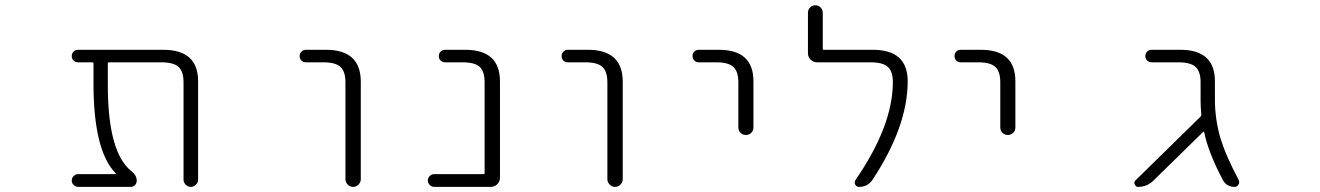

<svg xmlns="http://www.w3.org/2000/svg" viewBox="-20 -735 5040 733"><path d="M736.3 -48.8Q736.3 -38.1 728 -29.8Q719.7 -21.5 708.5 -21.5Q697.3 -21.5 689 -29.8Q680.7 -38.1 680.7 -48.8V-420.9Q680.7 -461.9 661.6 -479.5Q642.6 -497.1 595.7 -497.1H395.5Q391.6 -497.1 391.6 -492.2V-411.1Q391.6 -151.4 482.4 -81.1Q502 -65.4 502 -44.9Q502 -35.2 495.1 -28.3Q488.3 -21.5 478.5 -21.5H278.3Q268.6 -21.5 261.2 -28.8Q253.9 -36.1 253.9 -45.9Q253.9 -55.7 261.2 -63Q268.6 -70.3 278.3 -70.3H420.9Q421.9 -70.3 422.4 -71.3Q422.9 -72.3 421.9 -73.2Q337.9 -158.2 336.9 -411.1V-492.2Q336.9 -497.1 333 -497.1H278.3Q267.6 -497.1 260.7 -503.9Q253.9 -510.7 253.9 -521Q253.9 -531.2 260.7 -538.1Q267.6 -544.9 278.3 -544.9H603.5Q736.3 -544.9 736.3 -424.8Z M1148.4 -497.1Q1137.7 -497.1 1130.9 -503.9Q1124 -510.7 1124 -521Q1124 -531.2 1130.9 -538.1Q1137.7 -544.9 1148.4 -544.9H1224.6Q1356.4 -544.9 1357.4 -424.8V-50.8Q1357.4 -39.1 1348.6 -30.3Q1339.8 -21.5 1328.1 -21.5Q1316.4 -21.5 1307.6 -30.3Q1298.8 -39.1 1298.8 -50.8V-420.9Q1298.8 -461.9 1279.8 -479.5Q1260.7 -497.1 1214.8 -497.1Z M1830.1 -420.9Q1830.1 -461.9 1811.5 -479.5Q1793 -497.1 1746.1 -497.1H1679.7Q1668.9 -497.1 1662.1 -503.9Q1655.3 -510.7 1655.3 -521Q1655.3 -531.2 1662.1 -538.1Q1668.9 -544.9 1679.7 -544.9H1755.9Q1888.7 -544.9 1888.7 -424.8V-56.6Q1888.7 -42 1878.4 -31.7Q1868.2 -21.5 1853.5 -21.5H1637.7Q1627.9 -21.5 1620.6 -28.8Q1613.3 -36.1 1613.3 -45.9Q1613.3 -55.7 1620.6 -63Q1627.9 -70.3 1637.7 -70.3H1826.2Q1830.1 -70.3 1830.1 -74.2Z M2148.4 -497.1Q2137.7 -497.1 2130.9 -503.9Q2124 -510.7 2124 -521Q2124 -531.2 2130.9 -538.1Q2137.7 -544.9 2148.4 -544.9H2224.6Q2356.4 -544.9 2357.4 -424.8V-50.8Q2357.4 -39.1 2348.6 -30.3Q2339.8 -21.5 2328.1 -21.5Q2316.4 -21.5 2307.6 -30.3Q2298.8 -39.1 2298.8 -50.8V-420.9Q2298.8 -461.9 2279.8 -479.5Q2260.7 -497.1 2214.8 -497.1Z M2647.5 -497.1Q2637.7 -497.1 2630.9 -503.9Q2624 -510.7 2624 -521Q2624 -531.2 2630.9 -538.1Q2637.7 -544.9 2647.5 -544.9H2724.6Q2856.4 -544.9 2856.4 -424.8V-248Q2856.4 -236.3 2848.1 -228Q2839.8 -219.7 2827.6 -219.7Q2815.4 -219.7 2807.1 -228Q2798.8 -236.3 2798.8 -248V-420.9Q2798.8 -461.9 2779.8 -479.5Q2760.7 -497.1 2714.8 -497.1Z M3312.5 -544.9Q3445.3 -544.9 3445.3 -424.8Q3445.3 -252 3310.5 -47.9Q3292 -21.5 3259.8 -21.5Q3250 -21.5 3245.1 -30.3Q3240.2 -39.1 3246.1 -47.9Q3388.7 -254.9 3388.7 -421.9Q3388.7 -461.9 3369.6 -479.5Q3350.6 -497.1 3303.7 -497.1H3099.6Q3085 -497.1 3074.7 -507.3Q3064.5 -517.6 3064.5 -531.2V-686.5Q3064.5 -698.2 3072.8 -706.5Q3081.1 -714.8 3092.8 -714.8Q3104.5 -714.8 3112.8 -706.5Q3121.1 -698.2 3121.1 -686.5V-548.8Q3121.1 -544.9 3125 -544.9Z M3647.5 -497.1Q3637.7 -497.1 3630.9 -503.9Q3624 -510.7 3624 -521Q3624 -531.2 3630.9 -538.1Q3637.7 -544.9 3647.5 -544.9H3724.6Q3856.4 -544.9 3856.4 -424.8V-248Q3856.4 -236.3 3848.1 -228Q3839.8 -219.7 3827.6 -219.7Q3815.4 -219.7 3807.1 -228Q3798.8 -236.3 3798.8 -248V-420.9Q3798.8 -461.9 3779.8 -479.5Q3760.7 -497.1 3714.8 -497.1Z M4618.2 -355.5Q4618.2 -277.3 4640.6 -203.1Q4661.1 -137.7 4709 -47.9Q4710.9 -43 4710.9 -39.1Q4710.9 -34.2 4708 -30.3Q4703.1 -21.5 4693.4 -21.5Q4663.1 -21.5 4648.4 -47.9Q4592.8 -153.3 4577.1 -230.5Q4576.2 -234.4 4573.2 -231.4L4383.8 -45.9Q4359.4 -21.5 4324.2 -21.5Q4316.4 -21.5 4312.5 -30.3Q4310.5 -34.2 4310.5 -37.1Q4310.5 -42 4314.5 -45.9L4563.5 -290Q4566.4 -293 4566.4 -297.9Q4563.5 -324.2 4563.5 -352.5V-420.9Q4563.5 -461.9 4544.4 -479.5Q4525.4 -497.1 4478.5 -497.1H4377Q4366.2 -497.1 4359.4 -503.9Q4352.5 -510.7 4352.5 -521Q4352.5 -531.2 4359.4 -538.1Q4366.2 -544.9 4377 -544.9H4486.3Q4618.2 -544.9 4618.2 -424.8Z"/></svg>

Font: Rounded-L Mgen+ 1m light
Style: Regular
Weight: 200
Designer: [Source Han Sans]
Ryoko NISHIZUKA  (kana & ideographs); Paul D. Hunt (Latin, Greek & Cyrillic); Wenlong ZHANG  (bopomofo
Version: Version 1.059.20150602